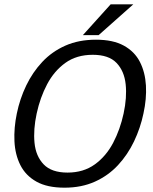

<svg xmlns="http://www.w3.org/2000/svg" viewBox="-20 -860 707 890"><path d="M279 10Q199 10 149 -18Q99 -46 74.5 -94.5Q50 -143 47 -205Q44 -267 58 -334Q72 -402 101.5 -463.5Q131 -525 176 -573Q221 -621 283 -648.5Q345 -676 425 -676Q504 -676 554 -648.5Q604 -621 628.5 -573Q653 -525 656.5 -463.5Q660 -402 645 -334Q631 -267 601.5 -205Q572 -143 527 -94.5Q482 -46 420 -18Q358 10 279 10ZM293 -60Q367 -60 419.5 -98Q472 -136 504.5 -198Q537 -260 553 -334Q569 -408 562.5 -469.5Q556 -531 520 -568.5Q484 -606 410 -606Q335 -606 283 -568.5Q231 -531 198.5 -469.5Q166 -408 150 -334Q134 -260 140 -198Q146 -136 182.5 -98Q219 -60 293 -60ZM598 -840 437 -697H364L493 -840Z"/></svg>

Font: Epunda Sans
Style: Italic
Weight: 400
Italic angle: -12.0243°
Designer: Simon Atzbach
Foundry: typofactur
Version: Version 2.204; ttfautohint (v1.8.4.7-5d5b)